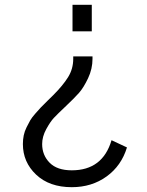

<svg xmlns="http://www.w3.org/2000/svg" viewBox="-20 -777 612 797"><path d="M361 -757V-647H281V-757ZM364 -543V-533Q364 -491 345.5 -452Q327 -413 308 -391.5Q289 -370 254 -337Q218 -303 203.5 -287.5Q189 -272 172 -241Q155 -210 155 -179Q155 -133 186 -101.5Q217 -70 278 -70Q406 -70 443 -195L507 -165Q484 -89 422.5 -44.5Q361 0 278 0Q185 0 130 -52Q75 -104 75 -179Q75 -198 78.5 -215Q82 -232 90.5 -249Q99 -266 105.5 -277.5Q112 -289 127.5 -306.5Q143 -324 150 -331.5Q157 -339 176.5 -358Q196 -377 201 -382Q241 -422 262.5 -456.5Q284 -491 284 -533V-543Z"/></svg>

Font: Plus Jakarta Display Light
Style: Regular
Weight: 300
Designer: Gumpita Rahayu
Foundry: Tokotype Studio
Version: Version 1.000;hotconv 1.0.109;makeotfexe 2.5.65596